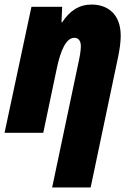

<svg xmlns="http://www.w3.org/2000/svg" viewBox="-26 -583 577 843"><path d="M318 -306 203 240H372L493 -335C500 -370 504 -400 504 -426C504 -522 446 -563 376 -563C322 -563 280 -536 247 -485H244L247 -553H112L-6 0H164L223 -281C241 -366 265 -417 301 -417C318 -417 329 -404 329 -380C329 -361 324 -332 318 -306Z"/></svg>

Font: Noto Sans Condensed Black
Style: Italic
Weight: 900
Width: 3
Italic angle: -12°
Designer: Monotype Design Team
Foundry: Monotype Imaging Inc.
Version: Version 2.013